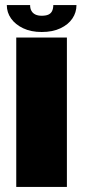

<svg xmlns="http://www.w3.org/2000/svg" viewBox="-20 -742 344 762"><path d="M44.5 0H245.5V-593H44.5ZM145.5 -615Q189 -615 220 -629.8Q251 -644.5 267.2 -668.5Q283.5 -692.5 283.5 -722H191.5Q191.5 -708.5 187 -698.8Q182.5 -689 172.5 -684.2Q162.5 -679.5 145.5 -679.5Q130.5 -679.5 120.2 -684.5Q110 -689.5 104.8 -698.8Q99.5 -708 99.5 -722H7Q7 -692.5 24 -668.5Q41 -644.5 72 -629.8Q103 -615 145.5 -615Z"/></svg>

Font: Anybody Thin ExtraBold
Style: Regular
Weight: 800
Version: Version 1.113;gftools[0.9.25]